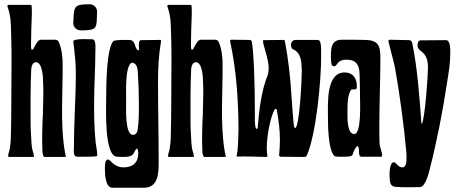

<svg xmlns="http://www.w3.org/2000/svg" viewBox="-20 -739 2156 904"><path d="M132 -505C130 -504 128 -505 128 -507C127 -511 126 -516 126 -520C126 -571 128 -622 130 -672C130 -685 130 -698 129 -711C129 -713 128 -715 126 -715C121 -716 116 -717 111 -716C80 -716 49 -716 20 -716C15 -716 15 -713 15 -709C25 -681 30 -653 31 -625C34 -548 35 -472 34 -396C33 -294 34 -193 31 -92C31 -72 28 -52 25 -33C23 -25 19 -15 18 -5C18 -3 20 -1 22 0H138C139 0 140 0 140 -2C140 -8 138 -16 135 -25C132 -34 129 -50 128 -71C126 -98 125 -125 124 -152C124 -239 123 -323 127 -413C128 -426 133 -446 149 -446C181 -446 183 -370 183 -350C185 -322 184 -273 182 -203C179 -142 177 -87 180 -21C181 -16 182 -10 184 -5C185 -2 187 0 190 0H288C289 0 290 -1 290 -2C288 -15 284 -28 283 -39C264 -167 276 -303 275 -436C275 -469 271 -511 256 -543C251 -553 236 -553 227 -552C210 -552 192 -552 175 -552C169 -552 165 -550 162 -548C154 -540 147 -528 139 -513C138 -509 135 -506 132 -505Z M403 -719C323 -719 329 -707 325 -630C325 -611 341 -596 360 -596C442 -596 434 -606 437 -683C438 -702 422 -719 403 -719ZM337 -394C337 -278 328 -163 328 -47C328 -31 322 -1 345 -1C373 -1 404 0 432 -3C435 -3 438 -5 438 -8C438 -29 432 -51 430 -72C424 -131 423 -192 423 -251C423 -333 429 -414 429 -496C429 -509 434 -554 415 -554C401 -554 325 -559 325 -544C325 -541 326 -538 326 -535C332 -487 337 -442 337 -394Z M603 -444C625 -440 628 -416 629 -398C632 -348 634 -299 634 -249C634 -209 634 -166 628 -127C626 -115 619 -104 606 -104C567 -104 574 -235 574 -263C574 -299 568 -423 598 -443L597 -442ZM624 -40C629 -39 631 -23 631 -18C631 27 605 49 562 49C515 49 501 12 488 12C472 12 474 50 474 61C474 83 477 145 509 145H657C727 145 727 74 727 20C727 -104 724 -228 724 -352C724 -417 727 -479 738 -543V-548C738 -550 735 -551 733 -551C703 -551 674 -550 644 -550C629 -550 635 -515 635 -505L631 -502H630C611 -512 621 -551 588 -551C566 -551 536 -552 515 -547C481 -515 480 -333 480 -283C480 -234 469 -1 532 -1C542 -1 552 0 562 0C620 0 607 -27 624 -40Z M885 -505C883 -504 881 -505 881 -507C880 -511 879 -516 879 -520C879 -571 881 -622 883 -672C883 -685 883 -698 882 -711C882 -713 881 -715 879 -715C874 -716 869 -717 864 -716C833 -716 802 -716 773 -716C768 -716 768 -713 768 -709C778 -681 783 -653 784 -625C787 -548 788 -472 787 -396C786 -294 787 -193 784 -92C784 -72 781 -52 778 -33C776 -25 772 -15 771 -5C771 -3 773 -1 775 0H891C892 0 893 0 893 -2C893 -8 891 -16 888 -25C885 -34 882 -50 881 -71C879 -98 878 -125 877 -152C877 -239 876 -323 880 -413C881 -426 886 -446 902 -446C934 -446 936 -370 936 -350C938 -322 937 -273 935 -203C932 -142 930 -87 933 -21C934 -16 935 -10 937 -5C938 -2 940 0 943 0H1041C1042 0 1043 -1 1043 -2C1041 -15 1037 -28 1036 -39C1017 -167 1029 -303 1028 -436C1028 -469 1024 -511 1009 -543C1004 -553 989 -553 980 -552C963 -552 945 -552 928 -552C922 -552 918 -550 915 -548C907 -540 900 -528 892 -513C891 -509 888 -506 885 -505Z M1103 -131C1103 -110 1100 -39 1098 -28L1094 -5L1096 -2C1143 -3 1190 -1 1236 0L1239 -3C1237 -17 1236 -31 1236 -45C1236 -91 1251 -186 1274 -225L1278 -227L1283 -223C1292 -174 1298 -126 1298 -79C1298 -53 1296 -30 1294 -6L1299 -1L1413 0C1418 0 1423 -3 1425 -8C1469 -108 1493 -364 1492 -479C1492 -497 1493 -528 1487 -543C1485 -547 1482 -551 1477 -551C1443 -551 1406 -551 1372 -551C1358 -551 1350 -541 1350 -527C1350 -521 1352 -513 1357 -508C1400 -492 1400 -443 1401 -404C1401 -370 1391 -150 1371 -136C1367 -137 1365 -142 1364 -145C1362 -151 1353 -275 1352 -292C1347 -378 1337 -463 1321 -548L1317 -551L1223 -550C1223 -550 1218 -550 1218 -548C1218 -525 1245 -463 1245 -418C1245 -409 1244 -399 1242 -390C1209 -307 1201 -225 1193 -135L1188 -132C1178 -134 1180 -193 1180 -204C1179 -242 1180 -278 1179 -314C1177 -381 1176 -476 1166 -541C1165 -546 1162 -551 1156 -551L1067 -552L1063 -548V-547C1093 -408 1102 -273 1103 -131Z M1663 -51C1678 -48 1661 -1 1682 -1H1772C1778 -1 1779 -3 1779 -8C1779 -24 1768 -46 1767 -64C1766 -91 1766 -117 1766 -144C1766 -252 1771 -361 1771 -469C1771 -525 1759 -550 1700 -551C1663 -552 1627 -552 1590 -552C1541 -552 1538 -515 1538 -474C1538 -462 1538 -441 1543 -431C1545 -429 1550 -427 1553 -427C1570 -427 1564 -458 1612 -458C1658 -458 1672 -432 1673 -390C1674 -356 1675 -322 1675 -288C1675 -260 1683 -108 1648 -108C1612 -108 1616 -192 1616 -218C1616 -246 1616 -297 1635 -318H1653L1659 -322C1660 -326 1660 -330 1660 -334C1660 -370 1642 -398 1603 -398C1516 -398 1524 -256 1524 -197C1524 -154 1524 -34 1555 -4C1558 -1 1580 -1 1585 -1C1664 -1 1625 -6 1660 -50Z M1966 -155C1963 -158 1963 -172 1963 -175C1954 -294 1945 -419 1921 -536C1920 -543 1915 -550 1907 -550L1816 -552C1809 -552 1809 -549 1809 -543C1809 -540 1837 -438 1840 -419C1863 -288 1881 -156 1893 -24C1894 -15 1894 -6 1894 3C1894 17 1894 49 1875 49C1859 49 1851 36 1841 27C1839 27 1836 25 1834 25C1815 25 1814 73 1814 86C1814 95 1815 104 1816 113C1818 132 1827 140 1846 141C1882 144 1920 142 1957 142C1982 142 1998 79 2003 59C2038 -78 2065 -217 2086 -357C2093 -400 2100 -443 2100 -487C2100 -502 2102 -550 2080 -550L1960 -549C1948 -549 1946 -534 1946 -525C1946 -491 1995 -504 1995 -421C1995 -381 1981 -181 1966 -155Z"/></svg>

Font: DisSenso
Style: Regular
Weight: 400
Version: Version 1.150